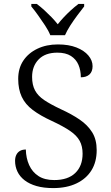

<svg xmlns="http://www.w3.org/2000/svg" viewBox="-20 -951 566 981"><path d="M252 10Q203 10 166.5 -0.5Q130 -11 105.5 -30Q81 -49 69 -74.5Q57 -100 57 -129Q57 -147 63.5 -160Q70 -173 82 -180Q94 -187 112 -187Q113 -143 129 -107.5Q145 -72 176.5 -51.5Q208 -31 257 -31Q327 -31 364.5 -67Q402 -103 402 -166Q402 -204 387 -231.5Q372 -259 337.5 -282.5Q303 -306 245 -333Q186 -360 147.5 -389Q109 -418 91 -456.5Q73 -495 73 -548Q73 -602 99 -641Q125 -680 171 -702Q217 -724 276 -724Q331 -724 370.5 -708.5Q410 -693 431.5 -667.5Q453 -642 453 -613Q453 -585 437 -570.5Q421 -556 393 -556Q393 -591 381 -619.5Q369 -648 342.5 -665Q316 -682 273 -682Q211 -682 177.5 -647.5Q144 -613 144 -558Q144 -517 159 -489Q174 -461 206 -439.5Q238 -418 291 -393Q346 -368 387 -340Q428 -312 451 -275Q474 -238 474 -184Q474 -124 447.5 -81Q421 -38 371 -14Q321 10 252 10ZM237 -771Q228 -794 210.5 -820.5Q193 -847 174.5 -873Q156 -899 140 -918V-931H168Q189 -915 207.5 -898Q226 -881 243 -863.5Q260 -846 275 -827Q290 -846 306.5 -863.5Q323 -881 341.5 -898Q360 -915 381 -931H410V-918Q395 -899 375.5 -873Q356 -847 339 -820.5Q322 -794 312 -771Z"/></svg>

Font: Noto Serif Tibetan Light
Style: Regular
Weight: 300
Version: Version 2.103